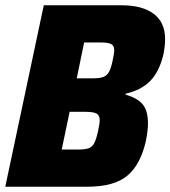

<svg xmlns="http://www.w3.org/2000/svg" viewBox="-20 -708 646 728"><path d="M146 -688H440Q520 -688 563 -655.5Q606 -623 606 -560Q606 -535 600 -503Q584 -436 549.5 -401Q515 -366 457 -353L456 -349Q500 -337 520.5 -313Q541 -289 541 -240Q541 -213 533 -173Q513 -84 463 -42Q413 0 311 0H0ZM407 -478Q413 -504 413 -518Q413 -535 401.5 -541Q390 -547 360 -547H299L271 -411H331Q358 -411 371.5 -416Q385 -421 393 -435Q401 -449 407 -478ZM352 -212Q358 -239 358 -253Q358 -271 346 -277.5Q334 -284 305 -284H244L214 -141H275Q303 -141 316.5 -146Q330 -151 337.5 -165.5Q345 -180 352 -212Z"/></svg>

Font: Saira Semi Condensed ExtraBold
Style: Italic
Weight: 800
Width: 4
Italic angle: -12°
Designer: Hector Gatti with collaboration of the Omnibus-Type team
Foundry: Omnibus-Type
Version: Version 1.001; ttfautohint (v1.8)